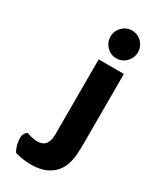

<svg xmlns="http://www.w3.org/2000/svg" viewBox="-210 -765 787 956"><g transform="rotate(30 183.0 -287.0)"><path d="M54 115C124 135 274 151 312 16C316 1 319 -16 320 -35C321 -53 322 -72 322 -91V-494H177V-62C177 29 109 19 54 0L50 3C15 25 44 104 54 115ZM171 -622C171 -579 206 -542 250 -542C293 -542 329 -578 329 -622C329 -667 293 -702 250 -702C206 -702 171 -666 171 -622Z"/></g></svg>

Font: Bluebird
Style: SfBd
Weight: 700
Designer: Jasper
Foundry: Cannot Into Space Fonts
Version: Version 0.98